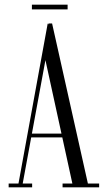

<svg xmlns="http://www.w3.org/2000/svg" viewBox="-20 -799 460 819"><path d="M165.1 -582.2 186.9 -699H202.2L358.5 0H292.2ZM183.5 -699 197.8 -672.8 73.9 0H55.9ZM352.1 -16H402.9V0H356.8ZM246.9 -16H293V0H246.9ZM67.9 -16H117.1V0H67.9ZM16.9 -16H65L61.5 0H16.9ZM102.5 -229H271.1L270 -213H100.5ZM268.4 -779V-759H116.1V-779Z"/></svg>

Font: Emberly Black
Style: Regular
Weight: 900
Designer: Rajesh Rajput
Foundry: Rajesh Rajput
Version: Version 1.000